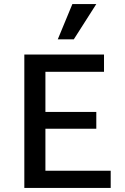

<svg xmlns="http://www.w3.org/2000/svg" viewBox="-20 -927 619 947"><path d="M526 0H100V-658H493V-573H204V-85H526ZM134 -292V-375H455V-292ZM265 -733 337 -907H455L344 -733Z"/></svg>

Font: Ysabeau SC SemiBold
Style: Regular
Weight: 600
Designer: Christian Thalmann (Catharsis Fonts)
Version: Version 2.001;gftools[0.9.30]; featfreeze: smcp